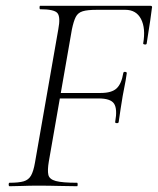

<svg xmlns="http://www.w3.org/2000/svg" viewBox="-20 -645 547 665"><path d="M13 0Q10 0 10 -6Q10 -12 13 -12Q45 -12 62 -17Q79 -22 87.5 -37Q96 -52 101 -81L182 -544Q190 -586 179 -599.5Q168 -613 119 -613Q117 -613 117 -619Q117 -625 119 -625H501Q509 -625 506 -616Q504 -598 500.5 -575Q497 -552 493.5 -530Q490 -508 488 -494Q487 -490 481 -491Q475 -492 476 -495Q485 -547 468.5 -579Q452 -611 414 -611H315Q283 -611 266.5 -606Q250 -601 242.5 -586.5Q235 -572 229 -543L149 -85Q144 -55 147.5 -39.5Q151 -24 173.5 -18Q196 -12 247 -12Q249 -12 249 -6Q249 0 247 0Q220 0 185.5 -1Q151 -2 110 -2Q83 -2 58 -1Q33 0 13 0ZM391 -222Q390 -218 384 -218.5Q378 -219 379 -223Q387 -268 375 -286Q363 -304 322 -304H157L160 -323H329Q367 -323 384 -339Q401 -355 407 -392Q408 -397 414 -396Q420 -395 419 -391Q415 -363 411.5 -347Q408 -331 405 -313Q401 -291 398 -269.5Q395 -248 391 -222Z"/></svg>

Font: Cormorant Light
Style: Italic
Weight: 300
Italic angle: -10°
Designer: Christian Thalmann (Catharsis Fonts)
Foundry: Catharsis Fonts
Version: Version 4.000